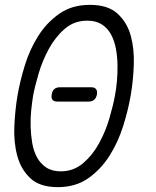

<svg xmlns="http://www.w3.org/2000/svg" viewBox="-20 -760 640 790"><path d="M230 -55Q283 -55 322.5 -89Q362 -123 388.5 -172Q415 -221 430.5 -274.5Q446 -328 453 -367Q458 -392 461 -425Q464 -458 463.5 -492Q463 -526 457 -559Q451 -592 437 -618Q423 -644 399 -659.5Q375 -675 339 -675Q285 -675 246 -641Q207 -607 180.5 -558Q154 -509 138.5 -456Q123 -403 116 -365Q112 -340 108.5 -307Q105 -274 106 -239.5Q107 -205 112.5 -172Q118 -139 132 -113Q146 -87 170 -71Q194 -55 230 -55ZM218 10Q144 10 105 -26.5Q66 -63 51 -119Q36 -175 39 -241Q42 -307 52 -367Q62 -425 82 -490.5Q102 -556 137 -611.5Q172 -667 224 -703.5Q276 -740 350 -740Q424 -740 463.5 -704Q503 -668 518 -613Q533 -558 530.5 -492.5Q528 -427 518 -369Q508 -309 487 -242Q466 -175 430.5 -119Q395 -63 343 -26.5Q291 10 218 10ZM344 -342H216Q202 -342 196 -349.5Q190 -357 193 -372Q195 -386 203.5 -393.5Q212 -401 227 -401H355Q369 -401 375 -393.5Q381 -386 379 -372Q376 -357 367.5 -349.5Q359 -342 344 -342Z"/></svg>

Font: Maple Mono ExtraLight
Style: Italic
Weight: 275
Italic angle: -10°
Monospace: yes
Designer: subframe7536
Version: Version 7.000